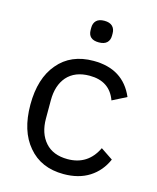

<svg xmlns="http://www.w3.org/2000/svg" viewBox="-111 -796 724 885"><g transform="rotate(15 251.5 -353.5)"><path d="M276.9 12.2Q349.1 12.2 399.4 -19.8Q449.7 -51.8 475.1 -109.9L417 -148.9Q374 -59.1 276.9 -59.1Q207.5 -59.1 170.2 -101.3Q132.8 -143.6 132.8 -213.9V-301.8Q132.8 -372.1 168.9 -414.1Q207 -457 276.9 -457Q372.6 -457 402.8 -373L470.2 -407.2Q418.5 -527.8 276.9 -527.8Q168.5 -527.8 107.9 -455.1Q46.9 -383.8 46.9 -257.8Q46.9 -132.3 107.9 -61Q168.9 12.2 276.9 12.2ZM276.9 -616.2Q302.7 -616.2 315.4 -628.4Q328.1 -640.6 328.1 -662.1V-672.9Q328.1 -694.3 315.2 -706.8Q302.2 -719.2 276.9 -719.2Q251.5 -719.2 238.8 -706.8Q226.1 -694.3 226.1 -672.9V-662.1Q226.1 -616.2 276.9 -616.2Z"/></g></svg>

Font: Plexus Sans
Style: Regular
Weight: 400
Version: Version 2.001;PS 002.001;hotconv 1.0.70;makeotf.lib2.5.58329